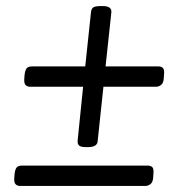

<svg xmlns="http://www.w3.org/2000/svg" viewBox="-20 -613 600 633"><path d="M263 -128Q247 -128 241 -133Q235 -138 236 -150L254 -327H79Q70 -327 64.5 -332.5Q59 -338 60 -353L61 -366Q63 -383 68.5 -388.5Q74 -394 85 -394H261L280 -573Q281 -584 287.5 -588.5Q294 -593 312 -593H319Q350 -593 347 -571L328 -394H503Q511 -394 516.5 -389.5Q522 -385 521 -370L520 -355Q519 -339 511 -333Q503 -327 495 -327H321L302 -148Q301 -128 270 -128ZM46 0Q37 0 31.5 -5.5Q26 -11 27 -26L28 -39Q30 -56 35.5 -61.5Q41 -67 52 -67H468Q476 -67 481.5 -62.5Q487 -58 486 -43L485 -28Q484 -12 476 -6Q468 0 460 0Z"/></svg>

Font: Asap
Style: Italic
Weight: 400
Italic angle: -6°
Designer: Pablo Cosgaya
Foundry: Omnibus-Type
Version: Version 3.001; ttfautohint (v1.8.3)